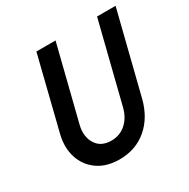

<svg xmlns="http://www.w3.org/2000/svg" viewBox="-146 -759 890 904"><g transform="rotate(-30 298.5 -307.0)"><path d="M253.5 11.1Q182.6 11.1 135.4 -22.2Q88.2 -55.6 70.5 -111.1Q52.8 -166.7 69.4 -234L166.7 -625H270.8L170.8 -225.7Q156.2 -167.4 181.6 -126Q206.9 -84.7 263.9 -84.7Q309.7 -84.7 343.1 -114.2Q376.4 -143.8 388.9 -195.1L496.5 -625H597.2L486.8 -184Q463.9 -93.1 402.4 -41Q341 11.1 253.5 11.1Z"/></g></svg>

Font: Afacad Medium
Style: Italic
Weight: 500
Italic angle: -14°
Designer: Kristian Moeller
Foundry: Dicotype
Version: Version 1.000; ttfautohint (v1.8.4.7-5d5b)